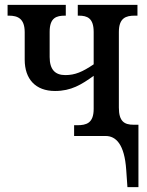

<svg xmlns="http://www.w3.org/2000/svg" viewBox="-20 -556 600 785"><path d="M496 138 501 209H546V-46H526C488 -46 466 -60 466 -116V-425C466 -483 495 -492 531 -492H542V-536H298V-492H302C337 -492 363 -482 363 -425V-293C317 -262 287 -249 247 -249C205 -249 183 -272 183 -323V-426C183 -484 211 -492 246 -492H249V-536H11V-492H16C53 -492 81 -480 81 -424V-312C81 -233 125 -184 205 -184C271 -184 313 -210 363 -246V-111C363 -52 333 -44 295 -44H283V0H412C454 0 489 34 496 138Z"/></svg>

Font: Noto Serif Condensed Medium
Style: Regular
Weight: 500
Width: 3
Designer: Monotype Design Team
Foundry: Monotype Imaging Inc.
Version: Version 2.015